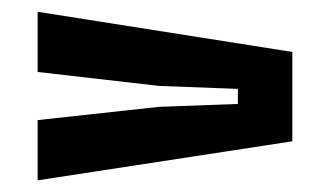

<svg xmlns="http://www.w3.org/2000/svg" viewBox="-20 -533 560 326"><path d="M43.9 -226.8V-329.1L250 -351.6L383.9 -356.5V-382.1L250.3 -387.1L43.9 -410.8V-513L476.4 -444.8V-293.1Z"/></svg>

Font: Big Shoulders Stencil Thin
Style: Regular
Weight: 100
Designer: Patric King
Foundry: XO Type Co
Version: Version 2.001